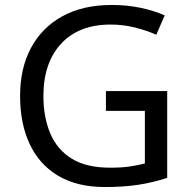

<svg xmlns="http://www.w3.org/2000/svg" viewBox="-20 -744 768 774"><path d="M407 -377H654V-27Q596 -8 537 1Q478 10 403 10Q292 10 216 -34.5Q140 -79 100.5 -161.5Q61 -244 61 -357Q61 -469 105 -551Q149 -633 231.5 -678.5Q314 -724 431 -724Q491 -724 544.5 -713Q598 -702 644 -682L610 -604Q572 -621 524.5 -633Q477 -645 426 -645Q298 -645 226.5 -568Q155 -491 155 -357Q155 -272 182.5 -206.5Q210 -141 269 -104.5Q328 -68 424 -68Q471 -68 504 -73Q537 -78 564 -85V-297H407Z"/></svg>

Font: Noto Sans Tifinagh APT
Style: Regular
Weight: 400
Designer: JamraPatel
Foundry: JamraPatel LLC
Version: Version 2.006; ttfautohint (v1.8.4.7-5d5b)